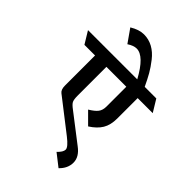

<svg xmlns="http://www.w3.org/2000/svg" viewBox="-358 -1045 1290 1290"><g transform="rotate(45 287.0 -400.0)"><path d="M124 -889Q177 -921 222.5 -921Q268 -921 307.5 -899.5Q347 -878 379 -837Q411 -796 431 -761Q451 -726 475 -675H585L638 -588H495V-394Q495 -332 470.5 -291.5Q446 -251 394 -218L314 -298Q354 -322 370.5 -343.5Q387 -365 387 -400V-588H198V-315Q198 -278 205.5 -262.5Q213 -247 243 -225L439 -74Q497 -31 497 23.5Q497 78 452 121L365 53Q398 22 398 -1.5Q398 -25 340 -70Q336 -73 232.5 -153.5Q129 -234 109.5 -249Q90 -264 90 -302V-588H-11L-64 -675H404Q326 -819 255 -819Q226 -819 190 -795Z"/></g></svg>

Font: Halant SemiBold
Style: Regular
Weight: 600
Designer: Hitesh Malaviya (Devanagari), Satya Rajpurohit (Latin)
Foundry: Indian Type Foundry
Version: Version 1.101;PS 1.0;hotconv 1.0.78;makeotf.lib2.5.61930; tt